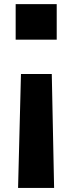

<svg xmlns="http://www.w3.org/2000/svg" viewBox="-20 -591 351 934"><path d="M243.2 323.2H67.9L82 -231H231.9ZM56.2 -570.8H255.9V-397.9H56.2Z"/></svg>

Font: Sporting Grotesque
Style: Gras
Weight: 700
Designer: Lucas LE BIHAN
Foundry: Lucas LE BIHAN
Version: Version 1.001